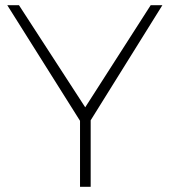

<svg xmlns="http://www.w3.org/2000/svg" viewBox="-20 -719 653 739"><path d="M605 -699 329 -256V0H288V-254L8 -699H53L308 -306L560 -699Z"/></svg>

Font: Montserrat Ultra Light
Style: Regular
Weight: 200
Designer: Julieta Ulanovsky
Foundry: Julieta Ulanovsky
Version: Version 3.100;PS 003.100;hotconv 1.0.88;makeotf.lib2.5.64775